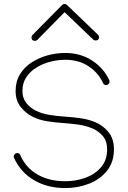

<svg xmlns="http://www.w3.org/2000/svg" viewBox="-20 -934 639 961"><path d="M291 -909.2Q295.9 -914.1 302.7 -914.1Q310.5 -914.1 314.9 -909.7L469.7 -760.7Q473.1 -757.8 474.4 -753.9Q475.6 -750 475.6 -748.5Q475.6 -731.4 458.5 -731.4Q456.5 -731.4 452.9 -732.4Q449.2 -733.4 446.3 -736.3L303.2 -873L167.5 -734.9Q164.6 -731.9 160.9 -730.7Q157.2 -729.5 154.8 -729.5Q137.7 -729.5 137.7 -746.6Q137.7 -753.9 142.6 -758.8ZM306.6 -668.9Q382.8 -668.9 441.2 -630.9Q499.5 -592.8 526.9 -532.7Q528.3 -529.8 528.3 -525.4Q528.3 -518.6 523.2 -513.4Q518.1 -508.3 511.2 -508.3Q500 -508.3 495.6 -518.6Q471.7 -570.8 422.6 -602.8Q373.5 -634.8 306.6 -634.8Q269.5 -634.8 231.7 -625Q193.8 -615.2 162.4 -595.9Q130.9 -576.7 111.6 -547.4Q92.3 -518.1 92.3 -479Q92.3 -441.9 112.3 -417.7Q132.3 -393.6 157.7 -380.9Q190.4 -364.7 227.8 -358.9Q265.1 -353 304.7 -350.3Q344.2 -347.7 382.8 -342.3Q421.4 -336.9 456.1 -322.8Q493.7 -307.6 522 -273.9Q550.3 -240.2 550.3 -187Q550.3 -122.6 515.6 -79.3Q481 -36.1 425.3 -14.4Q369.6 7.3 306.6 7.3Q216.8 7.3 149.4 -32.7Q82 -72.8 50.3 -144Q48.8 -147 48.8 -150.9Q48.8 -157.7 54 -162.8Q59.1 -168 65.9 -168Q77.1 -168 81.5 -157.7Q108.9 -94.7 167.2 -60.8Q225.6 -26.9 306.6 -26.9Q360.4 -26.9 408.2 -44.4Q456.1 -62 486.1 -97.4Q516.1 -132.8 516.1 -187Q516.1 -228.5 494.1 -253.7Q472.2 -278.8 442.9 -291Q407.7 -305.7 369.4 -310.8Q331.1 -315.9 291.5 -318.6Q252 -321.3 214.1 -327.4Q176.3 -333.5 142.6 -350.1Q109.9 -366.2 84 -398.2Q58.1 -430.2 58.1 -479Q58.1 -526.4 79.8 -562Q101.6 -597.7 137.9 -621.3Q174.3 -645 218.3 -657Q262.2 -668.9 306.6 -668.9Z"/></svg>

Font: Manjari Thin
Style: Regular
Weight: 100
Designer: Santhosh Thottingal <santhosh.thottingal@gmail.com>
Version: Version 2.000